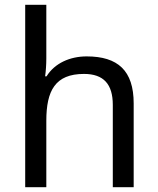

<svg xmlns="http://www.w3.org/2000/svg" viewBox="-20 -780 658 800"><path d="M173 -537V-760H85V0H173V-277C173 -402 210 -472 330 -472C412 -472 450 -429 450 -343V0H537V-349C537 -486 471 -545 341 -545C272 -545 208 -517 174 -462H168C171 -483 173 -511 173 -537Z"/></svg>

Font: Noto Sans Buginese
Style: Regular
Weight: 400
Designer: Monotype Design Team
Foundry: Monotype Imaging Inc.
Version: Version 2.002